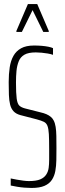

<svg xmlns="http://www.w3.org/2000/svg" viewBox="-20 -921 322 949"><path d="M136 8Q120 8 101 6.5Q82 5 64.5 2Q47 -1 33 -4V-39Q47 -36 63.5 -33Q80 -30 96 -28Q112 -26 123 -26Q159 -26 179 -34.5Q199 -43 209 -59Q218 -73 220.5 -91Q223 -109 223 -132.5Q223 -156 223 -183Q223 -231 221.5 -258Q220 -285 214.5 -299Q209 -313 196.5 -319Q184 -325 162 -331L81 -352Q59 -358 47 -371Q35 -384 30 -404Q25 -424 24 -452Q23 -480 23 -515Q23 -555 28 -588Q33 -621 46.5 -645Q60 -669 84.5 -682.5Q109 -696 148 -696Q168 -696 186 -694.5Q204 -693 219 -690Q234 -687 242 -683V-650Q231 -654 216 -656.5Q201 -659 185.5 -660.5Q170 -662 157 -662Q120 -662 100.5 -650.5Q81 -639 73 -619Q64 -597 61.5 -570.5Q59 -544 59 -513Q59 -459 62.5 -433.5Q66 -408 75.5 -399Q85 -390 104 -385L179 -366Q197 -362 209.5 -356.5Q222 -351 231 -343.5Q240 -336 245 -326Q252 -313 255 -294Q258 -275 258.5 -249Q259 -223 259 -188Q259 -158 258.5 -129.5Q258 -101 253.5 -76Q249 -51 236.5 -32Q224 -13 200 -2.5Q176 8 136 8ZM61 -763V-768L118 -901H164L221 -768V-763H194L141 -871L88 -763Z"/></svg>

Font: Saira UltraCondensed Thin
Style: Regular
Weight: 250
Width: 1
Designer: Hector Gatti with collaboration of the Omnibus-Type team
Foundry: Omnibus-Type
Version: Version 1.101